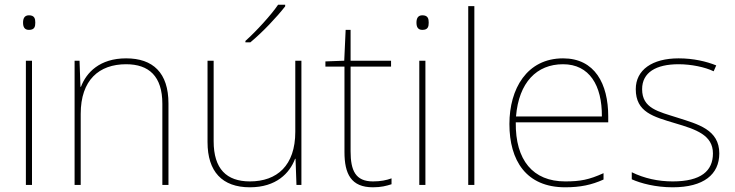

<svg xmlns="http://www.w3.org/2000/svg" viewBox="-20 -786 3124 816"><path d="M103 -721C83 -721 78 -706 78 -690C78 -673 83 -659 103 -659C127 -659 130 -673 130 -690C130 -706 127 -721 103 -721ZM116 -528H90V0H116Z M516 -538C404 -538 347 -478 324 -417H322L318 -528H297V0H323V-302C323 -446 401 -513 516 -513C613 -513 670 -462 670 -345V0H696V-346C696 -477 630 -538 516 -538Z M1192 -759V-766H1162C1133 -723 1068 -652 1023 -612V-606H1044C1097 -650 1157 -714 1192 -759ZM1261 -528H1235V-226C1235 -82 1157 -15 1042 -15C943 -15 888 -68 888 -186V-528H862V-182C862 -57 924 10 1042 10C1154 10 1211 -50 1234 -111H1236L1240 0H1261Z M1565 -15C1491 -15 1470 -61 1470 -143V-503H1642V-528H1470V-659H1449L1443 -528L1363 -525V-503H1444V-140C1444 -47 1472 10 1565 10C1600 10 1622 4 1644 -3V-28C1622 -20 1598 -15 1565 -15Z M1775 -721C1755 -721 1750 -706 1750 -690C1750 -673 1755 -659 1775 -659C1799 -659 1802 -673 1802 -690C1802 -706 1799 -721 1775 -721ZM1788 -528H1762V0H1788Z M1996 0V-760H1970V0Z M2373 -538C2219 -538 2145 -408 2145 -259C2145 -104 2216 10 2382 10C2446 10 2494 0 2545 -23V-50C2483 -22 2446 -15 2382 -15C2245 -15 2170 -105 2172 -266H2565V-291C2565 -430 2508 -538 2373 -538ZM2373 -513C2485 -513 2539 -423 2538 -291H2173C2185 -436 2261 -513 2373 -513Z M3037 -134C3037 -235 2947 -258 2859 -286C2778 -312 2709 -325 2709 -407C2709 -478 2768 -513 2864 -513C2917 -513 2976 -501 3013 -483L3024 -508C2982 -525 2927 -538 2864 -538C2752 -538 2682 -489 2682 -407C2682 -309 2757 -290 2850 -262C2938 -236 3010 -212 3010 -134C3010 -60 2960 -15 2839 -15C2777 -15 2718 -28 2665 -54V-24C2703 -7 2766 10 2839 10C2971 10 3037 -45 3037 -134Z"/></svg>

Font: Noto Kufi Arabic Thin
Style: Regular
Weight: 100
Designer: Monotype Design Team, David Williams, Khaled Hosny
Foundry: Google LLC
Version: Version 2.109